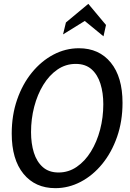

<svg xmlns="http://www.w3.org/2000/svg" viewBox="-20 -965 676 999"><path d="M268 14Q163 14 102 -60.8Q41 -135.5 41 -270Q41 -365.5 69 -446.5Q97 -527.5 146 -587.5Q195 -647.5 258 -680.8Q321 -714 390.5 -714Q495.5 -714 556.5 -639.2Q617.5 -564.5 617.5 -430Q617.5 -334 589.2 -253Q561 -172 512 -112Q463 -52 400 -19Q337 14 268 14ZM284.5 -67.5Q336.5 -67.5 379.2 -96.8Q422 -126 453 -176.2Q484 -226.5 500.8 -290.2Q517.5 -354 517.5 -422.5Q517.5 -482 502.5 -529.5Q487.5 -577 456 -604.8Q424.5 -632.5 374 -632.5Q321.5 -632.5 278.8 -603Q236 -573.5 205.2 -523.2Q174.5 -473 158 -409.5Q141.5 -346 141.5 -277.5Q141.5 -218.5 156.2 -171Q171 -123.5 202.8 -95.5Q234.5 -67.5 284.5 -67.5ZM308 -786 323 -848 439.5 -945 531.5 -835 518.5 -776 421 -856Z"/></svg>

Font: Cabin Condensed
Style: Italic
Weight: 400
Width: 3
Italic angle: -10°
Designer: Pablo Impallari
Foundry: Pablo Impallari. http://www.impallari.com Igino Marini. http://www.ikern.com
Version: Version 3.001; ttfautohint (v1.8.3)